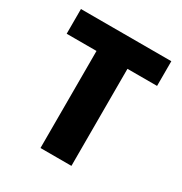

<svg xmlns="http://www.w3.org/2000/svg" viewBox="-135 -647 707 747"><g transform="rotate(30 219.0 -273.5)"><path d="M422 -436H289V0H150V-436H16V-547H422Z"/></g></svg>

Font: Noto Sans Display Condensed
Style: Bold
Weight: 700
Width: 3
Designer: Monotype Design Team
Foundry: Monotype Imaging Inc.
Version: Version 2.003